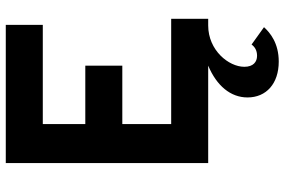

<svg xmlns="http://www.w3.org/2000/svg" viewBox="-180 -560 984 664"><g transform="rotate(-90 312.0 -228.0)"><path d="M431 244C495 244 531 214 550 193L490 150C482 161 470 169 451 169C430 169 413 156 413 125C413 71 470 0 556 0H579V-128H215V-297H417V-425H215V-572H558V-700H80V0H417C348 29 307 77 307 136C307 201 355 244 431 244Z"/></g></svg>

Font: Overpass ExtraBold
Style: Regular
Weight: 800
Designer: Delve Withrington, Thomas Jockin
Foundry: Delve Fonts
Version: Version 3.000;DELV;Overpass